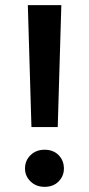

<svg xmlns="http://www.w3.org/2000/svg" viewBox="-20 -720 346 745"><path d="M102 -227 88 -700H218L204 -227ZM153 5Q120 5 98.5 -16Q77 -37 77 -66Q77 -97 98.5 -118Q120 -139 153 -139Q187 -139 207.5 -118Q228 -97 228 -66Q228 -37 207.5 -16Q187 5 153 5Z"/></svg>

Font: DM Sans 10pt SemiBold
Style: Regular
Weight: 600
Version: Version 4.004;gftools[0.9.30]